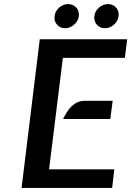

<svg xmlns="http://www.w3.org/2000/svg" viewBox="-20 -919 642 939"><path d="M85.5 0 174.5 -727H602L590.5 -636H287.5L220 -91H539L528.5 0ZM288.5 -337Q298 -357.5 312.5 -378.2Q327 -399 347.2 -412.5Q367.5 -426 394.5 -426H531L519.5 -337ZM298 -781Q274.5 -781 259 -798.2Q243.5 -815.5 247 -840Q250 -865 269.5 -882Q289 -899 313 -899Q337.5 -899 353 -882Q368.5 -865 365.5 -840Q362 -815.5 342.2 -798.2Q322.5 -781 298 -781ZM493 -781Q469 -781 453.8 -798.2Q438.5 -815.5 441.5 -840Q444.5 -865 464.2 -882Q484 -899 508 -899Q532.5 -899 547.8 -882Q563 -865 560 -840Q557 -815.5 537.2 -798.2Q517.5 -781 493 -781Z"/></svg>

Font: Expletus Sans SemiBold
Style: Italic
Weight: 600
Italic angle: -7°
Version: Version 7.500